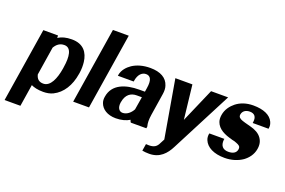

<svg xmlns="http://www.w3.org/2000/svg" viewBox="-118 -1158 2640 1778"><g transform="rotate(20 1202.0 -268.5)"><path d="M14 203H170L204 -13C231 0 269 10 323 10C357 10 391 4 419 -10C505 -52 561 -143 579 -259L581 -270C587 -310 587 -346 583 -379C572 -468 524 -538 409 -538C351 -538 310 -526 275 -504V-528H130ZM222 -125 266 -405C288 -442 317 -465 361 -465C432 -465 442 -377 425 -272L423 -257C406 -152 368 -62 298 -62C254 -62 232 -85 222 -125Z M616 0H772L891 -750H735Z M876 -144C872 -121 873 -101 880 -82C899 -28 955 10 1038 10C1095 10 1140 -4 1173 -24C1176 -15 1178 -7 1184 0H1337L1340 -18C1331 -49 1331 -85 1338 -132L1372 -350C1377 -381 1376 -409 1368 -432C1347 -501 1282 -538 1182 -538C1112 -538 1053 -521 1007 -491C970 -466 932 -426 924 -374L923 -367H1079L1080 -374C1090 -440 1125 -471 1164 -471C1210 -471 1228 -432 1215 -353L1209 -314H1154C1019 -314 896 -272 876 -144ZM1032 -143C1045 -227 1093 -256 1150 -256H1200L1179 -129C1157 -88 1121 -59 1080 -59C1047 -59 1024 -90 1032 -143Z M1431 -528 1529 41 1507 83C1489 123 1463 140 1413 140C1407 140 1400 139 1392 139H1384L1373 207C1393 211 1415 213 1442 213C1546 213 1603 147 1640 74L1951 -528H1783L1637 -192L1599 -528Z M1900 -148C1897 -129 1898 -109 1906 -90C1931 -28 2004 10 2110 10C2179 10 2240 -10 2286 -42C2324 -70 2360 -112 2370 -172C2375 -201 2373 -227 2365 -248C2349 -291 2315 -318 2271 -335C2236 -348 2184 -358 2151 -370C2127 -379 2107 -390 2111 -418C2117 -454 2147 -473 2186 -473C2232 -473 2256 -446 2247 -390L2246 -383H2402L2403 -390C2407 -413 2402 -432 2394 -450C2368 -507 2298 -538 2197 -538C2129 -538 2072 -518 2029 -484C1993 -455 1958 -412 1949 -354C1945 -328 1946 -306 1953 -286C1976 -222 2043 -192 2115 -174L2114 -173H2115C2136 -169 2153 -165 2165 -159C2192 -148 2211 -140 2206 -108C2200 -71 2168 -55 2124 -55C2073 -55 2041 -83 2048 -148L2050 -155H1902Z"/></g></svg>

Font: Aerodynamic
Style: BdObl
Weight: 500
Designer: Google
Version: Version 2.000980; 2014